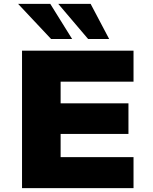

<svg xmlns="http://www.w3.org/2000/svg" viewBox="-20 -965 783 985"><path d="M93 0V-705H665V-546H291V-435H639V-278H291V-159H665V0ZM432 -765 279 -945H445L540 -765ZM242 -765 73 -945H238L350 -765Z"/></svg>

Font: Nunito Sans 7pt SemiExpanded Black
Style: Regular
Weight: 900
Width: 6
Designer: Vernon Adams
Foundry: Vernon Adams
Version: Version 3.101;gftools[0.9.27]